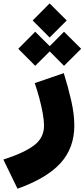

<svg xmlns="http://www.w3.org/2000/svg" viewBox="-143 -847 501 1139"><path d="M63 -354 235.4 -413.1Q261.7 -329.1 279.8 -249.3Q297.9 -169.4 297.9 -102.1Q297.9 30.3 216.3 120.4Q134.8 210.4 -39.1 272.5L-123 99.6Q-1.5 60.5 58.3 15.9Q118.2 -28.8 118.2 -102.1Q118.2 -132.3 110.6 -174.6Q103 -216.8 90.6 -263.7Q78.1 -310.5 63 -354ZM50.8 -725.6 151.4 -826.7 252.9 -725.6 151.4 -624.5ZM-34.7 -557.6 65.9 -658.7 151.9 -573.2 236.8 -658.7 338.4 -557.6 236.8 -456.5 151.9 -542 65.9 -456.5Z"/></svg>

Font: Estedad-FD Black
Style: Regular
Weight: 900
Designer: Amin Abedi
Version: Version 7.3